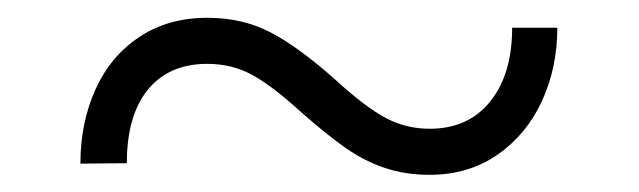

<svg xmlns="http://www.w3.org/2000/svg" viewBox="-20 -405 725 218"><path d="M467.8 -206.5Q439.9 -206.5 416.7 -214.4Q393.6 -222.2 372.3 -237.1Q351.1 -252 322.3 -277.3Q289.1 -307.6 266.1 -320.1Q243.2 -332.5 215.3 -332.5Q171.9 -332.5 147.9 -303.2Q124 -273.9 124 -219.7L71.3 -219.2Q71.3 -265.6 88.4 -303.5Q105.5 -341.3 138.2 -363Q170.9 -384.8 215.3 -384.8Q255.9 -384.8 287.8 -367.9Q319.8 -351.1 361.3 -314Q394.5 -283.7 417.7 -271.2Q440.9 -258.8 467.8 -258.8Q511.7 -258.8 536.6 -289.8Q561.5 -320.8 561.5 -373.5H612.8Q612.8 -328.1 595.2 -290Q577.6 -252 544.7 -229.2Q511.7 -206.5 467.8 -206.5Z"/></svg>

Font: Heebo Light
Style: Regular
Weight: 300
Designer: Oded Ezer
Foundry: Meir Sadan
Version: Version 2.001; ttfautohint (v1.5.14-ce02) -l 8 -r 50 -G 200 